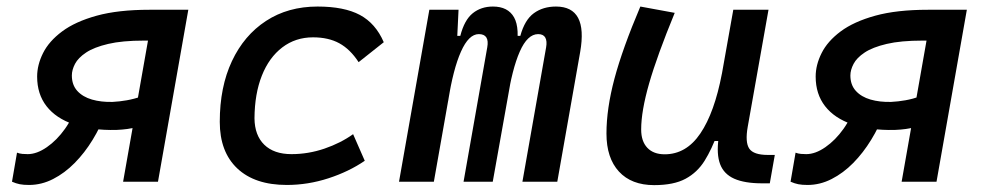

<svg xmlns="http://www.w3.org/2000/svg" viewBox="-20 -547 2970 578"><path d="M329.6 -155.8Q255.4 -154.3 201.9 -172.6Q148.4 -190.9 120.1 -227.3Q91.8 -263.7 91.8 -316.4Q91.8 -351.6 109.6 -387.2Q127.4 -422.9 167 -452.4Q206.5 -481.9 271.2 -499.8Q335.9 -517.6 429.7 -517.6H460L443.8 -424.8H413.6Q348.1 -424.8 305.7 -414.8Q263.2 -404.8 239.3 -388.9Q215.3 -373 205.8 -354.7Q196.3 -336.4 196.3 -319.8Q196.3 -291.5 212.6 -273.4Q229 -255.4 256.8 -247.3Q284.7 -239.3 318.8 -240.2Q339.8 -241.2 361.8 -245.1Q383.8 -249 406.2 -256.8L397 -165.5Q377.4 -160.6 363.3 -158.7Q349.1 -156.7 329.6 -155.8ZM67.4 9.8Q50.8 9.8 39.6 7.6Q28.3 5.4 16.1 0L31.2 -87.4Q38.6 -84.5 47.4 -83.7Q56.2 -83 63.5 -83Q90.8 -83 121.1 -104Q151.4 -125 175.8 -159.4Q200.2 -193.8 210.4 -233.9L298.3 -207.5Q282.7 -165 258.8 -126Q234.9 -86.9 204.8 -56.4Q174.8 -25.9 139.9 -8.1Q105 9.8 67.4 9.8ZM350.6 0 441.9 -517.6H546.9L455.6 0Z M857.4 -83Q908.2 -83 956.8 -99.6Q1005.4 -116.2 1043 -143.1L1078.1 -63Q1030.3 -30.3 968.8 -10.3Q907.2 9.8 843.3 9.8Q747.1 9.8 694.3 -40Q641.6 -89.8 641.6 -180.2Q641.6 -285.2 678.2 -363Q714.8 -440.9 781 -484.1Q847.2 -527.3 936 -527.3Q1016.1 -527.3 1063.5 -502Q1110.8 -476.6 1135.3 -419.9L1059.6 -359.9Q1034.2 -398.9 1001.5 -416.7Q968.8 -434.6 922.4 -434.6Q869.6 -434.6 829.8 -404.3Q790 -374 768.3 -319.3Q746.6 -264.6 746.1 -190.9Q746.6 -139.6 775.6 -111.3Q804.7 -83 857.4 -83Z M1360.4 -517.6 1354 -384.3 1286.1 0H1181.2L1272.5 -517.6ZM1375.5 0 1446.8 -404.3Q1454.1 -444.3 1421.4 -444.3Q1391.1 -444.3 1367.7 -391.6Q1344.2 -338.9 1329.1 -242.7L1340.8 -439H1365.7Q1377.9 -486.8 1403.1 -507.1Q1428.2 -527.3 1463.9 -527.3Q1509.3 -527.3 1527.6 -494.6Q1545.9 -461.9 1533.2 -390.6L1463.4 0ZM1726.6 -390.6 1657.7 0H1552.7L1624 -404.3Q1627.4 -423.3 1621.6 -433.8Q1615.7 -444.3 1600.1 -444.3Q1567.9 -444.3 1544.7 -391.6Q1521.5 -338.9 1506.8 -242.7L1513.7 -439H1546.4Q1559.6 -487.3 1587.2 -507.3Q1614.7 -527.3 1653.8 -527.3Q1750.5 -527.3 1726.6 -390.6Z M1949.2 10.3Q1880.9 10.3 1843.3 -30.5Q1805.7 -71.3 1805.7 -145Q1805.7 -219.7 1829.8 -310.3Q1854 -400.9 1907.7 -527.3L2011.2 -508.3Q1958 -378.9 1934.1 -295.7Q1910.2 -212.4 1910.2 -157.2Q1910.2 -121.6 1928.7 -102.1Q1947.3 -82.5 1981 -82.5Q2045.9 -82.5 2088.4 -145.3Q2130.9 -208 2153.3 -325.7L2144.5 -122.6H2112.3L2140.1 -146Q2123 -98.1 2101.1 -63Q2079.1 -27.8 2043.7 -8.8Q2008.3 10.3 1949.2 10.3ZM2274.4 4.9Q2221.7 4.9 2190.4 -9Q2159.2 -22.9 2147.9 -52.7Q2136.7 -82.5 2143.1 -129.9L2137.2 -234.9L2187.5 -517.6H2293.5L2231 -165.5Q2222.7 -118.7 2235.6 -99.6Q2248.5 -80.6 2291.5 -80.6H2312.5L2297.4 4.9Z M2673.3 -155.8Q2599.1 -154.3 2545.7 -172.6Q2492.2 -190.9 2463.9 -227.3Q2435.5 -263.7 2435.5 -316.4Q2435.5 -351.6 2453.4 -387.2Q2471.2 -422.9 2510.7 -452.4Q2550.3 -481.9 2615 -499.8Q2679.7 -517.6 2773.4 -517.6H2803.7L2787.6 -424.8H2757.3Q2691.9 -424.8 2649.4 -414.8Q2606.9 -404.8 2583 -388.9Q2559.1 -373 2549.6 -354.7Q2540 -336.4 2540 -319.8Q2540 -291.5 2556.4 -273.4Q2572.8 -255.4 2600.6 -247.3Q2628.4 -239.3 2662.6 -240.2Q2683.6 -241.2 2705.6 -245.1Q2727.5 -249 2750 -256.8L2740.7 -165.5Q2721.2 -160.6 2707 -158.7Q2692.9 -156.7 2673.3 -155.8ZM2411.1 9.8Q2394.5 9.8 2383.3 7.6Q2372.1 5.4 2359.9 0L2375 -87.4Q2382.3 -84.5 2391.1 -83.7Q2399.9 -83 2407.2 -83Q2434.6 -83 2464.8 -104Q2495.1 -125 2519.5 -159.4Q2543.9 -193.8 2554.2 -233.9L2642.1 -207.5Q2626.5 -165 2602.5 -126Q2578.6 -86.9 2548.6 -56.4Q2518.6 -25.9 2483.6 -8.1Q2448.7 9.8 2411.1 9.8ZM2694.3 0 2785.6 -517.6H2890.6L2799.3 0Z"/></svg>

Font: Cascadia Mono NF
Style: Italic
Weight: 400
Italic angle: -10°
Monospace: yes
Designer: Aaron Bell
Foundry: Saja Typeworks
Version: Version 2404.023